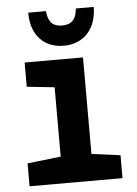

<svg xmlns="http://www.w3.org/2000/svg" viewBox="-54 -810 608 852"><g transform="rotate(-5 250.0 -384.0)"><path d="M249 -608C337 -608 395 -669 396 -768H316C313 -718 289 -698 249 -698C208 -698 187 -720 183 -768H104C104 -662 166 -608 249 -608ZM43 0H457V-102L329 -119V-549H69V-441L192 -428V-119L43 -102Z"/></g></svg>

Font: Noto Sans Mono ExtraCondensed ExtraBold
Style: Regular
Weight: 800
Width: 2
Designer: Monotype Design Team
Foundry: Monotype Imaging Inc.
Version: Version 2.014